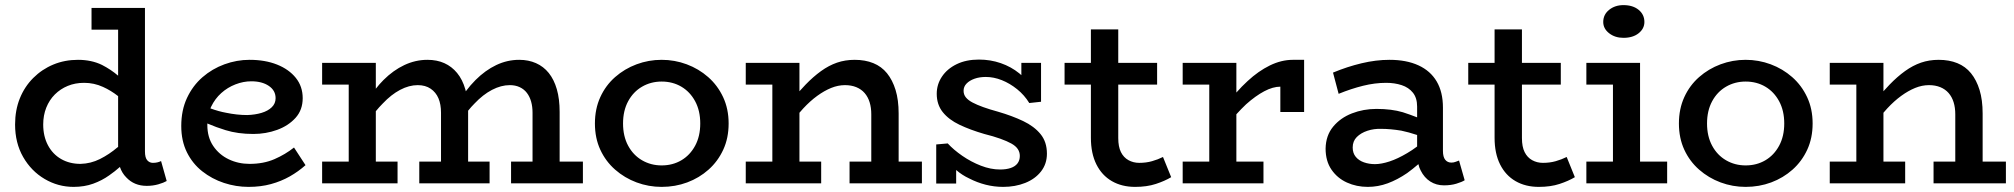

<svg xmlns="http://www.w3.org/2000/svg" viewBox="-20 -717 7877 751"><path d="M268 14Q207 14 154.5 -17Q102 -48 70.5 -103Q39 -158 39 -230Q39 -286 57.5 -332Q76 -378 110 -412Q144 -446 188.5 -464.5Q233 -483 285 -483Q338 -483 379 -463Q414 -445 442 -421V-601H338V-686H547V-125Q547 -100 556 -90Q565 -80 578 -80Q588 -80 596 -82Q604 -84 610 -87L632 -9Q620 -2 599 4Q578 10 554 10Q505 10 474 -23Q457 -40 449 -64Q430 -47 407 -31Q379 -11 344.5 1.5Q310 14 268 14ZM442 -341Q414 -363 383 -377Q348 -393 309 -393Q274 -393 245 -381Q216 -369 194.5 -347.5Q173 -326 161 -296Q149 -266 149 -230Q149 -184 167.5 -149Q186 -114 219 -95Q252 -76 295 -76Q335 -77 371 -95Q407 -113 440 -141Q441 -141 442 -142Z M952 14Q903 14 856 -1.5Q809 -17 771 -47Q733 -77 711 -121.5Q689 -166 689 -224Q689 -286 711.5 -334Q734 -382 772 -415Q810 -448 858 -465.5Q906 -483 956 -483Q1017 -483 1063.5 -464.5Q1110 -446 1137 -412.5Q1164 -379 1164 -333Q1164 -287 1136 -256Q1108 -225 1064 -209Q1020 -193 971 -193Q910 -193 862 -208Q826 -219 791 -234Q791 -231 791 -228Q791 -180 814 -146Q837 -112 874.5 -94Q912 -76 956 -76Q1011 -76 1053.5 -94.5Q1096 -113 1130 -140L1175 -71Q1147 -46 1113.5 -27Q1080 -8 1040 3Q1000 14 952 14ZM803 -293Q836 -281 864 -276Q907 -267 947 -267Q978 -268 1003 -275.5Q1028 -283 1043 -297.5Q1058 -312 1058 -333Q1058 -363 1031.5 -381Q1005 -399 963 -399Q932 -399 901 -387Q870 -375 845.5 -353Q821 -331 806 -300Q804 -296 803 -293Z M1240 -386V-471H1450V-370Q1464 -388 1480 -404Q1518 -442 1561.5 -462.5Q1605 -483 1652 -483Q1689 -483 1718 -470Q1747 -457 1768 -431.5Q1789 -406 1800 -368Q1801 -364 1802 -360Q1820 -384 1840 -404Q1878 -442 1921 -462.5Q1964 -483 2011 -483Q2047 -483 2076.5 -470Q2106 -457 2126.5 -431.5Q2147 -406 2158 -368Q2169 -330 2169 -279V-85H2260V0H1979V-85H2063V-276Q2063 -300 2057.5 -319.5Q2052 -339 2041 -353.5Q2030 -368 2013 -376Q1996 -384 1974 -384Q1940 -384 1904.5 -365.5Q1869 -347 1836 -312Q1823 -299 1811 -284Q1811 -282 1811 -279V-85H1895V0H1620V-85H1705V-276Q1705 -309 1695 -332.5Q1685 -356 1664.5 -370Q1644 -384 1614 -384Q1580 -384 1545 -365.5Q1510 -347 1477 -312Q1463 -298 1450 -282V-85H1535V0H1240V-85H1344V-386Z M2568 14Q2517 14 2470 -3.5Q2423 -21 2386 -53.5Q2349 -86 2328 -131.5Q2307 -177 2307 -234Q2307 -291 2328 -337Q2349 -383 2386 -415.5Q2423 -448 2470 -465.5Q2517 -483 2568 -483Q2619 -483 2666 -465.5Q2713 -448 2750 -415.5Q2787 -383 2808.5 -337Q2830 -291 2830 -234Q2830 -177 2809 -131.5Q2788 -86 2751.5 -53.5Q2715 -21 2668 -3.5Q2621 14 2568 14ZM2568 -70Q2611 -70 2645 -90Q2679 -110 2699 -147Q2719 -184 2719 -234Q2719 -284 2699 -321Q2679 -358 2645 -378Q2611 -398 2568 -398Q2526 -398 2491.5 -378Q2457 -358 2437 -321Q2417 -284 2417 -234Q2417 -184 2437 -147Q2457 -110 2491.5 -90Q2526 -70 2568 -70Z M2897 0V-85H3001V-386H2897V-471H3107V-360Q3119 -373 3131 -386Q3161 -417 3191.5 -439Q3222 -461 3254 -472Q3286 -483 3323 -483Q3364 -483 3396 -470Q3428 -457 3449.5 -430.5Q3471 -404 3483 -365Q3495 -326 3495 -273V-85H3586V0H3303V-85H3388V-270Q3388 -296 3381.5 -317Q3375 -338 3362 -353Q3349 -368 3329.5 -376Q3310 -384 3285 -384Q3258 -384 3231 -373Q3204 -362 3176.5 -342Q3149 -322 3122 -293Q3115 -285 3107 -276V-85H3192V0Z M3904 14Q3869 14 3835.5 5.5Q3802 -3 3771 -19Q3743 -32 3720 -52V1H3642V-152L3687 -156Q3710 -131 3744 -107.5Q3778 -84 3816.5 -69Q3855 -54 3892 -54Q3916 -54 3933.5 -60Q3951 -66 3960 -78Q3969 -90 3969 -107Q3969 -122 3961 -134Q3953 -146 3936 -155.5Q3919 -165 3892.5 -174.5Q3866 -184 3830 -193Q3775 -209 3733 -229Q3691 -249 3667.5 -278.5Q3644 -308 3644 -350Q3644 -387 3664.5 -417.5Q3685 -448 3722 -466Q3759 -484 3809 -484Q3854 -484 3894.5 -470Q3935 -456 3967 -430Q3971 -426 3975 -423V-471H4052V-319L4006 -314Q3987 -345 3958.5 -368Q3930 -391 3898.5 -403.5Q3867 -416 3836 -416Q3811 -416 3791.5 -409Q3772 -402 3760.5 -390Q3749 -378 3749 -362Q3749 -347 3758 -336Q3767 -325 3784 -316Q3801 -307 3826 -298Q3851 -289 3884 -280Q3939 -264 3982 -243.5Q4025 -223 4050 -192.5Q4075 -162 4075 -116Q4075 -76 4052 -46.5Q4029 -17 3990 -1.5Q3951 14 3904 14Z M4420 14Q4368 14 4329 -8.5Q4290 -31 4268.5 -74Q4247 -117 4247 -178V-386H4144V-471H4247V-602H4354V-471H4506V-386H4354V-177Q4354 -143 4364.5 -122Q4375 -101 4394 -90.5Q4413 -80 4436 -80Q4463 -80 4486 -86.5Q4509 -93 4529 -103L4561 -24Q4536 -9 4501 2.5Q4466 14 4420 14Z M4606 0V-85H4710V-386H4606V-471H4816V-355Q4837 -379 4860 -400Q4902 -439 4947 -461Q4992 -483 5037 -483H5081V-279H4988V-378Q4959 -378 4925 -360Q4891 -342 4854 -309Q4835 -291 4816 -270V-85H4922V0Z M5628 8Q5598 8 5574.5 -7Q5551 -22 5537 -50Q5531 -61 5528 -75Q5506 -56 5484 -40Q5446 -14 5408 0Q5370 14 5330 14Q5286 14 5248.5 -3Q5211 -20 5188 -53.5Q5165 -87 5165 -136Q5166 -187 5194.5 -221.5Q5223 -256 5268 -273.5Q5313 -291 5364 -291Q5423 -291 5467 -278Q5495 -269 5523 -258V-300Q5523 -334 5506.5 -354.5Q5490 -375 5462.5 -384Q5435 -393 5402 -393Q5358 -393 5311.5 -381.5Q5265 -370 5216 -350L5194 -433Q5249 -456 5305.5 -469.5Q5362 -483 5415 -483Q5481 -483 5528 -461.5Q5575 -440 5599.5 -398.5Q5624 -357 5624 -296V-127Q5624 -103 5633 -92Q5642 -81 5657 -81Q5666 -81 5673.5 -84Q5681 -87 5687 -89L5709 -12Q5698 -5 5676.5 1.5Q5655 8 5628 8ZM5523 -189Q5490 -200 5461 -206Q5418 -213 5383 -213Q5354 -214 5328.5 -205.5Q5303 -197 5287 -181Q5271 -165 5271 -140Q5271 -118 5283 -103.5Q5295 -89 5315 -82Q5335 -75 5358 -75Q5383 -75 5415 -85.5Q5447 -96 5484 -118Q5503 -129 5523 -144Z M5999 14Q5947 14 5908 -8.5Q5869 -31 5847.5 -74Q5826 -117 5826 -178V-386H5723V-471H5826V-602H5933V-471H6085V-386H5933V-177Q5933 -143 5943.5 -122Q5954 -101 5973 -90.5Q5992 -80 6015 -80Q6042 -80 6065 -86.5Q6088 -93 6108 -103L6140 -24Q6115 -9 6080 2.5Q6045 14 5999 14Z M6185 0V-85H6289V-386H6185V-471H6395V-85H6501V0ZM6330 -569Q6297 -569 6274 -587Q6251 -605 6251 -631Q6251 -660 6274 -678.5Q6297 -697 6330 -697Q6367 -697 6389.5 -678.5Q6412 -660 6412 -631Q6412 -605 6389.5 -587Q6367 -569 6330 -569Z M6808 14Q6757 14 6710 -3.5Q6663 -21 6626 -53.5Q6589 -86 6568 -131.5Q6547 -177 6547 -234Q6547 -291 6568 -337Q6589 -383 6626 -415.5Q6663 -448 6710 -465.5Q6757 -483 6808 -483Q6859 -483 6906 -465.5Q6953 -448 6990 -415.5Q7027 -383 7048.5 -337Q7070 -291 7070 -234Q7070 -177 7049 -131.5Q7028 -86 6991.5 -53.5Q6955 -21 6908 -3.5Q6861 14 6808 14ZM6808 -70Q6851 -70 6885 -90Q6919 -110 6939 -147Q6959 -184 6959 -234Q6959 -284 6939 -321Q6919 -358 6885 -378Q6851 -398 6808 -398Q6766 -398 6731.5 -378Q6697 -358 6677 -321Q6657 -284 6657 -234Q6657 -184 6677 -147Q6697 -110 6731.5 -90Q6766 -70 6808 -70Z M7137 0V-85H7241V-386H7137V-471H7347V-360Q7359 -373 7371 -386Q7401 -417 7431.5 -439Q7462 -461 7494 -472Q7526 -483 7563 -483Q7604 -483 7636 -470Q7668 -457 7689.5 -430.5Q7711 -404 7723 -365Q7735 -326 7735 -273V-85H7826V0H7543V-85H7628V-270Q7628 -296 7621.5 -317Q7615 -338 7602 -353Q7589 -368 7569.5 -376Q7550 -384 7525 -384Q7498 -384 7471 -373Q7444 -362 7416.5 -342Q7389 -322 7362 -293Q7355 -285 7347 -276V-85H7432V0Z"/></svg>

Font: BioRhyme ExtraBold Medium
Style: Regular
Weight: 500
Version: Version 1.600;gftools[0.9.33]